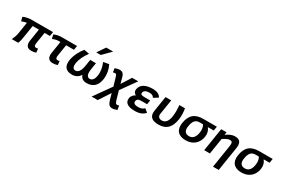

<svg xmlns="http://www.w3.org/2000/svg" viewBox="110 -2133 5395 3690"><g transform="rotate(30 2807.5 -288.0)"><path d="M567.5 -167 607.2 -418H725.2L740.1 -512H260.1C196.4 -512 124.9 -493.6 81.9 -473L105 -385C133.1 -398.3 170.1 -408.7 215.9 -416L174.2 -153C167.7 -111.7 150.3 -60.7 122 0H262C283 -44.5 290.9 -87.9 300.3 -147L343.2 -418H481.2L439.4 -154C423.2 -51.5 459 9 555.6 9C590.7 9 634.3 1.2 658.6 -10L649 -95C637 -90.3 624.3 -88 610.9 -88C568 -88 559.6 -117.4 567.5 -167Z M920.4 -419H958.4L916.1 -152C900.1 -51.1 936.9 9 1032.6 9C1066.4 9 1112.4 0.6 1136.6 -10L1127 -95C1115 -90.3 1101.9 -88 1087.9 -88C1045.3 -88 1036.4 -116.1 1044.1 -165L1084.4 -419H1258.4L1273.1 -512H941.1C874.4 -512 815.8 -499.7 765.2 -475L787.5 -388C820.2 -402.3 869.8 -419 920.4 -419Z M1796.6 -86C1769.3 -86 1749 -100 1735.8 -128C1722.5 -156 1720.9 -201.7 1731 -265L1753.5 -407H1626.5L1604 -265C1593.9 -201.7 1577.9 -156 1555.8 -128C1533.7 -100 1509 -86 1481.6 -86C1417.5 -86 1405.3 -146.8 1416.5 -218C1429.8 -302 1473.6 -395 1547.7 -497L1432.2 -519C1372.5 -451 1301.8 -320.7 1283.8 -207C1261.3 -65.3 1320.1 15 1460.6 15C1542.1 15 1606.6 -25 1640.6 -86C1655.4 -25 1704.3 15 1785.6 15C1926.3 15 2010.1 -64 2032.8 -207C2051.9 -327.5 2023.8 -439.1 1983.2 -519L1860.7 -497C1902.7 -395.7 1916.9 -302.7 1903.5 -218C1892.3 -146.9 1860.7 -86 1796.6 -86ZM1754.4 -590 1928.3 -766H1774.3L1654.4 -590Z M2268.3 -185 2001.9 190H2136.9L2301.8 -62C2314.9 -14 2326 26.2 2335.2 58.5C2344.4 90.8 2354.4 116.7 2365 136C2383.3 169.5 2404.5 190 2455.9 190C2483.2 190 2517.9 181.7 2559.9 165L2547.1 75C2528.9 80.3 2514.9 83 2504.9 83C2488.9 83 2477.6 77.5 2471 66.5C2464.4 55.5 2457.3 38.3 2449.6 15L2394.4 -179L2632.1 -512H2496.1L2361.2 -298L2325.5 -426C2316.1 -463.3 2302.2 -489.5 2283.9 -504.5C2265.6 -519.5 2242.8 -527 2215.5 -527C2186.1 -527 2151.2 -519 2110.7 -503L2124 -417C2140.9 -422.3 2155 -425 2166.3 -425C2183.6 -425 2195.4 -418 2201.5 -404C2207.6 -390 2214.4 -370.7 2221.8 -346Z M2867 -82C2813.3 -82 2762.1 -101.4 2769.8 -150C2778.7 -206.7 2819.5 -216 2885.2 -216H2999.2L3013.8 -308H2904.8C2866.8 -308 2839.4 -311 2822.7 -317C2806 -323 2799.5 -337.7 2803.2 -361C2811.8 -415.5 2869.7 -431 2930.3 -431C2989 -431 3013.6 -412.8 3033.9 -378L3131.5 -439C3104.8 -497.7 3042.5 -527 2944.5 -527C2812.6 -527 2691.4 -482.3 2672.3 -362C2663.6 -306.6 2690.6 -269.7 2728.4 -255C2690.2 -240.6 2645.8 -194.6 2638.1 -146C2619 -25.3 2720.6 15 2853.6 15C2957.2 15 3030.4 -12.8 3080.6 -73L3007.9 -132C2973.2 -95.2 2931.5 -82 2867 -82Z M3378.6 15C3560.2 15 3645.6 -86.2 3675.1 -272C3686.4 -343.7 3680.6 -462.5 3668.1 -512H3544.1C3549.8 -446.1 3556.2 -348.8 3542.5 -262C3526.8 -162.8 3487.4 -86 3397.6 -86C3337.9 -86 3301.2 -121.1 3310.7 -181L3363.1 -512H3237.1L3184.2 -178C3162.8 -43.2 3237.5 15 3378.6 15Z M3763 -240C3737.4 -78 3820 15 3982.6 15C4139.8 15 4252 -75.9 4276.7 -232C4288.1 -304 4272.4 -366.3 4229.4 -419H4361.4L4376.1 -512H4080.1C3890.5 -512 3793 -429.6 3763 -240ZM4148.4 -249C4133.3 -153.5 4090.4 -86 4000.6 -86C3910.8 -86 3879.5 -148.4 3893.5 -237C3911.1 -348 3944.1 -419 4049.4 -419H4121.4C4149.5 -379.8 4159.6 -319.6 4148.4 -249Z M4773.5 -527C4716.1 -527 4652.1 -501.7 4581.4 -451L4591.1 -512H4472.1L4391 0H4517L4572.9 -353C4599.1 -371 4625.5 -386.3 4652.2 -399C4678.9 -411.7 4701.5 -418 4720.2 -418C4748.9 -418 4766.7 -409.3 4773.6 -392C4780.5 -374.7 4780.6 -344.7 4773.8 -302L4695.9 190H4821.9L4905.9 -340C4925.1 -461.4 4890 -527 4773.5 -527Z M5002 -240C4976.4 -78 5059 15 5221.6 15C5378.8 15 5491 -75.9 5515.7 -232C5527.1 -304 5511.4 -366.3 5468.4 -419H5600.4L5615.1 -512H5319.1C5129.5 -512 5032 -429.6 5002 -240ZM5387.4 -249C5372.3 -153.5 5329.4 -86 5239.6 -86C5149.8 -86 5118.5 -148.4 5132.5 -237C5150.1 -348 5183.1 -419 5288.4 -419H5360.4C5388.5 -379.8 5398.6 -319.6 5387.4 -249Z"/></g></svg>

Font: Fog Sans
Style: It
Weight: 700
Foundry: Intel Corporation
Version: Version 1.00